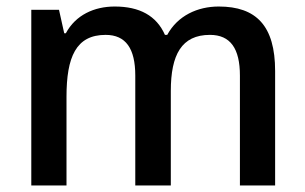

<svg xmlns="http://www.w3.org/2000/svg" viewBox="-20 -569 936 589"><path d="M651 -549C586 -549 525 -521 493 -462H486C460 -521 408 -549 332 -549C269 -549 212 -523 182 -467H177L161 -539H76V0H184V-272C184 -394 213 -462 304 -462C366 -462 395 -420 395 -337V0H504V-290C504 -401 537 -462 624 -462C687 -462 716 -420 716 -337V0H824V-351C824 -490 766 -549 651 -549Z"/></svg>

Font: Noto Sans Thai Medium
Style: Regular
Weight: 500
Designer: Monotype Design Team
Foundry: Monotype Imaging Inc.
Version: Version 1.901